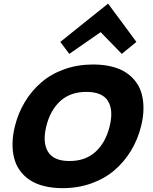

<svg xmlns="http://www.w3.org/2000/svg" viewBox="-20 -979 802 1009"><path d="M556.2 -314.9Q577.1 -399.4 547.6 -447.8Q518.1 -496.1 434.1 -496.1Q349.6 -496.1 296.9 -448Q244.1 -399.9 223.1 -314.9Q202.6 -230.5 232.2 -181.6Q261.7 -132.8 345.2 -132.8Q429.2 -132.8 482.2 -181.4Q535.2 -230 556.2 -314.9ZM721.2 -314.9Q704.1 -246.1 668.5 -187.3Q632.8 -128.4 581.3 -84.2Q529.8 -40 459.7 -15.1Q389.6 9.8 309.1 9.8Q254.9 9.8 210.7 -1.5Q166.5 -12.7 135.5 -33.7Q104.5 -54.7 83.7 -84Q63 -113.3 54 -149.4Q44.9 -185.5 45.9 -227.3Q46.9 -269 58.1 -314.9Q75.2 -384.3 110.6 -443.1Q146 -502 197.3 -546.1Q248.5 -590.3 318.4 -615.2Q388.2 -640.1 469.2 -640.1Q523.9 -640.1 568.1 -628.9Q612.3 -617.7 643.6 -596.7Q674.8 -575.7 695.8 -546.6Q716.8 -517.6 725.8 -481.2Q734.9 -444.8 733.9 -403.1Q732.9 -361.3 721.2 -314.9ZM548.8 -959 696.8 -758.8 620.1 -695.8 508.8 -810.1 344.2 -695.8 296.9 -758.8 546.9 -959Z"/></svg>

Font: Sinkin Sans 700 Bold Italic
Style: Bold Italic
Weight: 700
Italic angle: -112°
Designer: Keith Bates
Foundry: K-Type
Version: Sinkin Sans (version 1.0)  by Keith Bates   •   © 2014   www